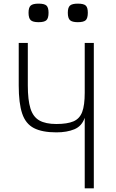

<svg xmlns="http://www.w3.org/2000/svg" viewBox="-20 -1036 640 1056"><path d="M446 0V-388Q430 -342 389 -325Q348 -308 290 -308Q212 -308 166.5 -331.5Q121 -355 102 -411.5Q83 -468 83 -566V-800H133V-566Q133 -486 147.5 -439.5Q162 -393 196.5 -373.5Q231 -354 290 -354Q350 -354 384 -368.5Q418 -383 432 -420Q446 -457 446 -526V-800H496V0ZM408 -914Q377 -914 365 -925Q353 -936 353 -966Q353 -995 365 -1005.5Q377 -1016 408 -1016Q440 -1016 451.5 -1005.5Q463 -995 463 -966Q463 -936 451.5 -925Q440 -914 408 -914ZM192 -914Q161 -914 149 -925Q137 -936 137 -966Q137 -995 149 -1005.5Q161 -1016 192 -1016Q224 -1016 235.5 -1005.5Q247 -995 247 -966Q247 -936 235.5 -925Q224 -914 192 -914Z"/></svg>

Font: Victor Mono Thin
Style: Regular
Weight: 100
Monospace: yes
Designer: Rune Bjørnerås
Version: Version 1.561;gftools[0.9.30]